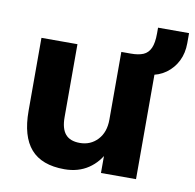

<svg xmlns="http://www.w3.org/2000/svg" viewBox="-74 -707 804 793"><g transform="rotate(10 328.0 -310.5)"><path d="M246 11Q151 11 105 -41.5Q59 -94 59 -201V-507H210V-201Q210 -153 229.5 -130Q249 -107 290 -107Q335 -107 364.5 -138.5Q394 -170 394 -223V-507H545V0H398V-97H412Q389 -46 346.5 -17.5Q304 11 246 11ZM524 -434 434 -489V-507Q466 -507 486 -515.5Q506 -524 516 -546Q526 -568 526 -608V-632H656V-590Q656 -548 639.5 -515Q623 -482 593.5 -460.5Q564 -439 524 -434Z"/></g></svg>

Font: Mulish ExtraLight ExtraBold
Style: Regular
Weight: 800
Version: Version 3.603